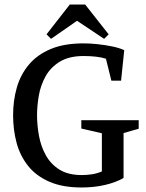

<svg xmlns="http://www.w3.org/2000/svg" viewBox="-20 -820 646 850"><path d="M341 10Q257 10 198.5 -15.5Q140 -41 104.5 -85.5Q69 -130 53.5 -187.5Q38 -245 38 -310Q38 -375 54.5 -432.5Q71 -490 108 -534Q145 -578 204.5 -603Q264 -628 350 -628Q378 -628 411.5 -624.5Q445 -621 476.5 -614.5Q508 -608 530 -598L516 -463H473L449 -560Q431 -566 405.5 -569Q380 -572 350 -572Q286 -572 245 -547Q204 -522 182 -482.5Q160 -443 152 -397.5Q144 -352 144 -310Q144 -266 152.5 -219Q161 -172 183 -132.5Q205 -93 243.5 -69Q282 -45 342 -45Q365 -45 387.5 -48.5Q410 -52 431 -61V-230L340 -251V-288H594V-250L527 -231V-32Q492 -12 444 -1Q396 10 341 10ZM206 -648 186 -668 289 -800H357L461 -668L441 -648L321 -728Z"/></svg>

Font: Manuale Medium
Style: Regular
Weight: 500
Designer: Eduardo Tunni / Pablo Cosgaya
Foundry: Eduardo Tunni / Pablo Cosgaya
Version: Version 1.002